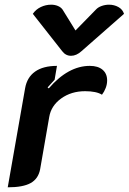

<svg xmlns="http://www.w3.org/2000/svg" viewBox="-20 -790 549 819"><path d="M190 -291 151 -67Q143 -27 110.5 -9Q78 9 13 9L87 -413Q95 -460 129.5 -484.5Q164 -509 223 -509L213 -450Q187 -422 183 -417L188 -413Q271 -509 363 -509Q398 -509 417.5 -492.5Q437 -476 437 -447Q437 -431 431 -415Q425 -399 415 -386Q391 -401 343 -401Q284 -401 241 -370Q198 -339 190 -291ZM389 -749Q398 -759 413.5 -764.5Q429 -770 445 -770Q467 -770 485 -760Q503 -750 509 -731L328 -572Q306 -552 283 -552Q260 -552 245 -572L120 -731Q133 -750 154 -760Q175 -770 198 -770Q214 -770 227 -764.5Q240 -759 247 -749L302 -660Z"/></svg>

Font: K2D
Style: Bold Italic
Weight: 700
Italic angle: -10°
Designer: Katatrad Aksorn Co.,Ltd.
Foundry: Cadson Demak Co.,Ltd.
Version: Version 1.000; ttfautohint (v1.6)